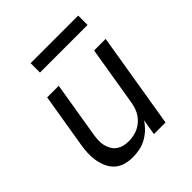

<svg xmlns="http://www.w3.org/2000/svg" viewBox="-192 -840 984 984"><g transform="rotate(-45 300.0 -348.0)"><path d="M212 8Q184 8 157.5 0.5Q131 -7 112 -24.5Q93 -42 82 -66.5Q71 -91 66.5 -118Q62 -145 63.5 -173Q65 -201 70 -230L118 -520H202L152 -218Q149 -199 148 -180Q147 -161 151 -143.5Q155 -126 163.5 -110.5Q172 -95 186.5 -84.5Q201 -74 218.5 -69.5Q236 -65 255 -65Q272 -65 290 -68.5Q308 -72 324 -79.5Q340 -87 354.5 -99.5Q369 -112 379 -127Q389 -142 395 -159Q401 -176 404 -193L458 -520H542L456 0H372L386 -86Q372 -64 352.5 -45.5Q333 -27 310 -14.5Q287 -2 262 3Q237 8 212 8ZM182 -636V-704H527V-636Z"/></g></svg>

Font: Iosevka Aile
Style: Italic
Weight: 400
Italic angle: -9°
Designer: Belleve Invis
Foundry: Belleve Invis
Version: Version 28.0.1; ttfautohint (v1.8.4)